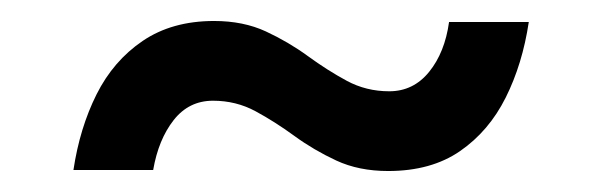

<svg xmlns="http://www.w3.org/2000/svg" viewBox="-20 -441 574 183"><path d="M350 -278Q322 -278 300.5 -288Q279 -298 260.5 -311.5Q242 -325 223.5 -335Q205 -345 183 -345Q160 -345 145.5 -326.5Q131 -308 126 -279H50Q56 -319 72 -351Q88 -383 116 -402Q144 -421 184 -421Q212 -421 233.5 -411Q255 -401 273.5 -387.5Q292 -374 310.5 -364Q329 -354 351 -354Q374 -354 389 -372.5Q404 -391 408 -420H484Q478 -380 462 -348Q446 -316 418.5 -297Q391 -278 350 -278Z"/></svg>

Font: Fustat
Style: Regular
Weight: 400
Designer: Mohamed Gaber, Khaled Hosny, Laura Garcia Mut
Foundry: Kief Type Foundry, Alif Type Foundry, Hard Type Foundry
Version: Version 1.007